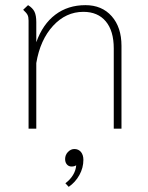

<svg xmlns="http://www.w3.org/2000/svg" viewBox="-20 -500 575 746"><path d="M452 -322V0H422V-312Q422 -380 391 -417Q360 -454 304 -454Q236 -454 186 -399.5Q136 -345 121 -255V0H91V-420Q91 -434 87 -442Q83 -450 70 -462L89 -480Q107 -469 114 -454.5Q121 -440 121 -414V-336Q146 -406 195 -443Q244 -480 312 -480Q376 -480 414 -437Q452 -394 452 -322ZM304 121Q304 152 288.5 180Q273 208 247 226L234 212Q253 198 264 179.5Q275 161 276 142Q270 147 258 147Q247 147 240 139Q233 131 233 118Q233 102 244 90.5Q255 79 269 79Q285 79 294.5 90.5Q304 102 304 121Z"/></svg>

Font: KoHo ExtraLight
Style: Regular
Weight: 275
Version: Version 1.000; ttfautohint (v1.6)